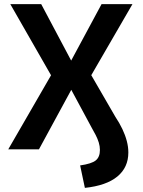

<svg xmlns="http://www.w3.org/2000/svg" viewBox="-20 -725 692 932"><path d="M392 187 369 78Q425 70 445 53.5Q465 37 465 3Q465 -15 459.5 -33Q454 -51 444.5 -69.5Q435 -88 424 -107L326 -289L169 0H20L243 -386V-333L30 -705H180L326 -430H325L473 -705H623L408 -334V-386L540 -158Q560 -128 574 -98.5Q588 -69 595.5 -40.5Q603 -12 603 15Q603 88 549.5 132Q496 176 392 187Z"/></svg>

Font: Nunito Sans 7pt SemiCondensed
Style: Bold
Weight: 700
Width: 4
Designer: Vernon Adams
Foundry: Vernon Adams
Version: Version 3.101;gftools[0.9.27]